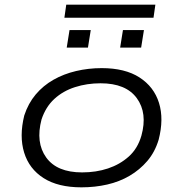

<svg xmlns="http://www.w3.org/2000/svg" viewBox="-20 -795 784 823"><path d="M329 8Q229 8 167 -31.5Q105 -71 83.5 -141Q62 -211 84 -300Q101 -352 133 -390Q165 -428 209 -453Q253 -478 306 -490.5Q359 -503 416 -503Q516 -503 578 -463Q640 -423 661.5 -354Q683 -285 660 -196Q644 -143 611.5 -105Q579 -67 535.5 -41.5Q492 -16 439.5 -4Q387 8 329 8ZM332 -56Q392 -56 443 -73Q494 -90 532 -124Q570 -158 586 -213Q613 -310 566.5 -374Q520 -438 411 -438Q353 -438 301.5 -421.5Q250 -405 213 -371Q176 -337 158 -283Q132 -184 178 -120Q224 -56 332 -56ZM256 -719 264 -775H646L638 -719ZM266 -591 278 -666H369L357 -591ZM495 -591 507 -666H597L585 -591Z"/></svg>

Font: Nunito Sans 7pt Expanded Light
Style: Italic
Weight: 300
Width: 7
Italic angle: -9°
Designer: Vernon Adams
Foundry: Vernon Adams
Version: Version 3.101;gftools[0.9.27]